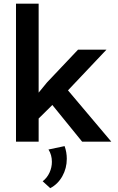

<svg xmlns="http://www.w3.org/2000/svg" viewBox="-20 -752 626 1019"><path d="M185.1 0H64.9V-732.4H185.1V-260.3L229.5 -314.5L394 -488.3H544.9L340.8 -272.5L570.8 0H416L257.8 -194.8L185.1 -123ZM246.6 246.6 206.5 210Q230 191.9 242.7 164.3Q255.4 136.7 255.4 106.9Q255.4 69.8 237.3 41.5L322.8 23.4Q334.5 55.7 334.5 90.8Q334.5 141.1 310.8 183.3Q287.1 225.6 246.6 246.6Z"/></svg>

Font: Kumbh Sans SemiBold
Style: Regular
Weight: 600
Version: Version 1.005